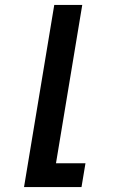

<svg xmlns="http://www.w3.org/2000/svg" viewBox="-20 -540 540 775"><path d="M77 215 199 -520H312L206 119H325L309 215Z"/></svg>

Font: Iosevka Oblique
Style: Bold
Weight: 700
Italic angle: -9°
Monospace: yes
Designer: Belleve Invis
Foundry: Belleve Invis
Version: Version 32.5.0; ttfautohint (v1.8.4)